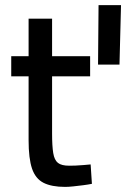

<svg xmlns="http://www.w3.org/2000/svg" viewBox="-20 -721 494 752"><path d="M364 -468 366 -701H454L448 -468ZM235 11Q182 11 150.5 -5Q119 -21 105.5 -60.5Q92 -100 92 -172V-422H24V-501H92V-648H184V-501H333V-422H184V-198Q184 -149 188.5 -121.5Q193 -94 207 -83Q221 -72 251 -72Q261 -72 276 -72.5Q291 -73 307 -74.5Q323 -76 335 -77L340 -1Q325 2 305.5 4.5Q286 7 267 9Q248 11 235 11Z"/></svg>

Font: Cairo Play SemiBold
Style: Regular
Weight: 600
Designer: Mohamed Gaber, Accademia di Belle Arti di Urbino
Foundry: Kief Type Foundry, Accademia di Belle Arti di Urbino
Version: Version 3.130;gftools[0.9.24]